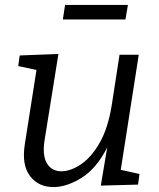

<svg xmlns="http://www.w3.org/2000/svg" viewBox="-20 -750 645 779"><path d="M199 9Q137 10 102 -35.5Q67 -81 81 -167L128 -466L54 -482L60 -525L217 -531L161 -182Q151 -119 170.5 -87Q190 -55 229 -55Q266 -55 308 -83Q350 -111 384 -170Q418 -229 433 -321L465 -528H543L470 -61L546 -44L540 -1L389 3L415 -152Q372 -67 312.5 -29.5Q253 8 199 9ZM499 -730 489 -671H235L244 -730Z"/></svg>

Font: Bitter
Style: Italic
Weight: 400
Italic angle: -9°
Designer: Sol Matas, and Bitter project Authors
Foundry: Sol Matas
Version: Version 2.001